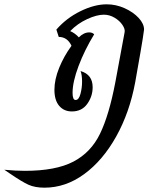

<svg xmlns="http://www.w3.org/2000/svg" viewBox="-207 -510 725 889"><path d="M460 -373Q456 -340 443 -265.5Q430 -191 419 -129Q393 11 331 122Q269 233 183 296Q97 359 -1 359Q-45 359 -75 345.5Q-105 332 -162 293L-187 276Q-135 281 -92 281Q51 281 132.5 238.5Q214 196 256 109.5Q298 23 327 -129L370 -361Q373 -375 360 -394.5Q347 -414 323.5 -428Q300 -442 274 -442Q241 -442 196.5 -421.5Q152 -401 118 -366Q141 -356 158 -337Q181 -360 206 -360Q221 -360 229 -351Q185 -279 157 -205Q129 -131 129 -80Q129 -47 143 -47Q158 -47 165.5 -75Q173 -103 173 -132Q173 -163 166 -181Q222 -165 222 -106Q222 -64 197 -29Q172 6 126 6Q89 6 67 -20Q45 -46 45 -94Q45 -142 67 -196Q89 -250 124 -298Q105 -339 65 -339L54 -373Q100 -426 165 -458Q230 -490 287 -490Q330 -490 370 -472Q410 -454 435 -427Q460 -400 460 -373Z"/></svg>

Font: Charmonman
Style: Bold
Weight: 700
Designer: Ekaluck Peanpanawate
Foundry: Cadson Demak Co.,Ltd.
Version: Version 1.000; ttfautohint (v1.6)